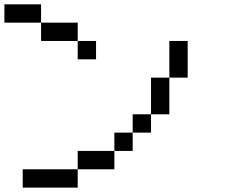

<svg xmlns="http://www.w3.org/2000/svg" viewBox="-20 -853 1040 873"><path d="M0 -750V-833.3H166.7V-750ZM750 -333.3H666.7V-500H750ZM750 -500V-666.7H833.3V-500ZM166.7 -750H333.3V-666.7H166.7ZM333.3 -83.3V-166.7H500V-83.3ZM333.3 0H83.3V-83.3H333.3ZM333.3 -583.3V-666.7H416.7V-583.3ZM500 -166.7V-250H583.3V-166.7ZM666.7 -333.3V-250H583.3V-333.3Z"/></svg>

Font: Galmuri11 Regular
Style: Regular
Weight: 400
Designer: Minseo Lee (Quiple)
Version: Version 2.356;hotconv 1.1.0;makeotfexe 2.6.0 DEVELOPMENT